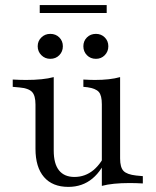

<svg xmlns="http://www.w3.org/2000/svg" viewBox="-20 -729 618 763"><path d="M193.5 -412.9V-206.5H121V-313.7Q121 -349.2 107.3 -363.7Q93.5 -378.2 57.3 -381.5L30.6 -383.9V-412.9Q46 -412.1 58.5 -411.7Q71 -411.3 83.9 -411.3Q116.9 -411.3 144.8 -414.1Q172.6 -416.9 193.5 -422.6ZM193.5 -206.5V-130.6Q193.5 -78.2 214.5 -52Q235.5 -25.8 275.8 -25.8Q318.5 -25.8 351.6 -53.2Q384.7 -80.6 407.3 -135.5L411.3 -117.7Q387.1 -52.4 347.2 -19.4Q307.3 13.7 251.6 13.7Q188.7 13.7 154.8 -25.4Q121 -64.5 121 -137.9V-206.5ZM384.7 0V-206.5H457.3V-99.2Q457.3 -63.7 471 -49.6Q484.7 -35.5 521 -31.5L547.6 -29V0Q533.1 -0.8 520.6 -1.2Q508.1 -1.6 494.4 -1.6Q461.3 -1.6 433.5 1.2Q405.6 4 384.7 9.7ZM457.3 -412.9V-206.5H384.7V-314.5Q384.7 -350 372.6 -363.7Q360.5 -377.4 327.4 -382.3L311.3 -383.9V-412.9Q325.8 -412.1 336.3 -411.7Q346.8 -411.3 357.3 -411.3Q387.1 -411.3 412.1 -414.1Q437.1 -416.9 457.3 -422.6ZM361.3 -495.2Q339.5 -495.2 325.4 -509.7Q311.3 -524.2 311.3 -545.2Q311.3 -566.1 325.4 -580.2Q339.5 -594.4 361.3 -594.4Q382.3 -594.4 396.4 -580.2Q410.5 -566.1 410.5 -545.2Q410.5 -524.2 396.4 -509.7Q382.3 -495.2 361.3 -495.2ZM179.8 -495.2Q158.9 -495.2 144.4 -509.7Q129.8 -524.2 129.8 -545.2Q129.8 -566.1 144.4 -580.2Q158.9 -594.4 179.8 -594.4Q201.6 -594.4 215.7 -580.2Q229.8 -566.1 229.8 -545.2Q229.8 -524.2 215.7 -509.7Q201.6 -495.2 179.8 -495.2ZM137.9 -677.4V-708.9H404V-677.4Z"/></svg>

Font: Playfair 5pt SemiExpanded Light Light
Style: Regular
Weight: 300
Version: Version 2.203